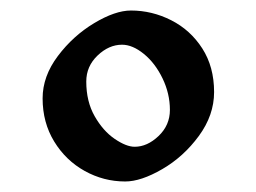

<svg xmlns="http://www.w3.org/2000/svg" viewBox="-20 -459 487 365"><path d="M229 -439Q269 -439 305.5 -420.5Q342 -402 364.5 -367Q387 -332 387 -284Q387 -240 358 -200.5Q329 -161 288.5 -137.5Q248 -114 218 -114Q177 -114 141 -134Q105 -154 83 -190Q61 -226 61 -272Q61 -314 90 -352.5Q119 -391 159 -415Q199 -439 229 -439ZM236 -180Q260 -180 281.5 -200.5Q303 -221 303 -250Q303 -281 289 -310Q275 -339 253.5 -356.5Q232 -374 212 -374Q187 -374 165.5 -353.5Q144 -333 144 -304Q144 -266 160 -238Q176 -210 198 -195Q220 -180 236 -180Z"/></svg>

Font: Martel
Style: Bold
Weight: 700
Designer: Dan Reynolds
Foundry: Dan Reynolds
Version: Version 1.001; ttfautohint (v1.1) -l 5 -r 5 -G 72 -x 0 -D la